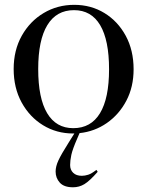

<svg xmlns="http://www.w3.org/2000/svg" viewBox="-20 -542 609 794"><path d="M282 10Q214 10 158.2 -24Q102.5 -58 69.5 -118.2Q36.5 -178.5 36.5 -256.5Q36.5 -334.5 70.2 -394.5Q104 -454.5 160.8 -488.2Q217.5 -522 287 -522Q356.5 -522 412 -488Q467.5 -454 500 -394Q532.5 -334 532.5 -255.5Q532.5 -182.5 502.5 -125.5Q472.5 -68.5 421.8 -33.2Q371 2 309 8.5L300 29.5Q280 75 275 98.5Q270 122 270 140.5Q270 160.5 282.8 172.8Q295.5 185 318.5 185Q331 185 345 180.5Q359 176 378.5 160.5L384 168.5Q350.5 206.5 329 219.5Q307.5 232.5 282 232.5Q244.5 232.5 227.2 213.2Q210 194 210 167.5Q210 146.5 221.5 121.5Q233 96.5 264 47.5L287.5 10Q285 10 282 10ZM283 -12Q356 -12 393.5 -73.8Q431 -135.5 431 -255.5Q431 -376 394.2 -438Q357.5 -500 286 -500Q213.5 -500 175.8 -438.2Q138 -376.5 138 -256.5Q138 -136 175 -74Q212 -12 283 -12Z"/></svg>

Font: Newsreader Display
Style: Regular
Weight: 400
Designer: Hugues Gentile
Foundry: Production Type
Version: Version 1.001